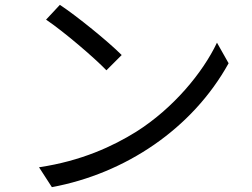

<svg xmlns="http://www.w3.org/2000/svg" viewBox="-20 -753 1040 792"><path d="M227 -733 170 -672C244 -622 369 -515 419 -463L482 -526C426 -582 298 -686 227 -733ZM141 -63 194 19C496 -37 773 -221 923 -492L875 -577C817 -454 695 -306 541 -209C446 -150 316 -89 141 -63Z"/></svg>

Font: Noto Sans KR Regular
Style: Regular
Weight: 400
Designer: Ryoko NISHIZUKA  (kana & ideographs); Paul D. Hunt (Latin, Greek & Cyrillic); Wenlong ZHANG  (bopomofo); Sandoll Communi
Foundry: Adobe Systems Incorporated
Version: Version 1.004;PS 1.004;hotconv 1.0.82;makeotf.lib2.5.63406